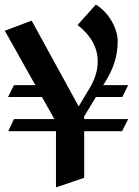

<svg xmlns="http://www.w3.org/2000/svg" viewBox="-20 -798 604 837"><path d="M347 -279H539L512 -226H347V-23L224 19V-226H16L41 -279H217L163 -375H15L41 -427H134L1 -664L118 -708L323 -334L360 -396Q384 -433 395 -465.5Q406 -498 406 -530Q406 -621 318 -689L398 -778Q441 -751 467 -705.5Q493 -660 493 -618Q493 -571 479.5 -527.5Q466 -484 437 -438L430 -427H539L513 -375H398L347 -291Z"/></svg>

Font: Amita
Style: Bold
Weight: 700
Designer: Eduardo Rodriguez Tunni, Modular Infotech, Brian J. Bonislawsky
Foundry: Eduardo Rodriguez Tunni, Modular Infotech, Brian J. Bonislawsky
Version: Version 1.003